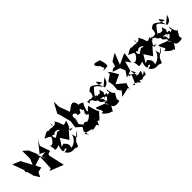

<svg xmlns="http://www.w3.org/2000/svg" viewBox="180 -2052 3387 3387"><g transform="rotate(-45 1874.0 -358.0)"><path d="M470 -189 399 -379 440 -318 355 -519 269 -595 270 -397 187 -202 283 -156 261 -224 122 -485 169 -468 -25 -550 54 -330 46 -286 71 -263 100 -147C121 -111 145 -78 165 -41L207 -128L300 -149L252 -247L419 -301L407 -21L358 -4L614 98L547 -200L558 -230L617 -247L552 -437L626 -576L593 -521L447 -339L541 -292L445 -284Z M1122 -79 1090 -199C1106 -156 1045 -40 921 -17C947 -105 914 -124 872 -170C779 -145 804 -116 904 -299L881 -319L995 -141L1143 -312L1113 -278L1192 -254C1051 -226 1158 -261 1194 -426C1055 -361 1139 -429 1034 -562C1041 -521 917 -461 966 -595C967 -437 944 -559 814 -506C843 -487 870 -581 730 -485C655 -463 743 -469 806 -411C799 -355 686 -232 674 -342L696 -216C696 -239 654 -156 793 -213C750 -95 774 -42 819 -90C876 -77 847 -55 780 -47C871 85 937 -2 1002 51C1041 37 1008 66 1068 -60C1018 24 1117 -123 1207 -163ZM1012 -318 948 -398 854 -338 871 -330C805 -353 825 -462 870 -390C933 -484 1066 -346 948 -395Z M1356 -476 1271 -704 1281 -656 1275 -814 1171 -622 1195 -549 1243 -360 1223 -227 1320 -143 1278 -70 1305 38 1258 -35 1426 7C1376 21 1395 42 1521 6C1565 84 1528 21 1593 -36C1612 2 1585 22 1717 -126C1744 -109 1673 -193 1656 -339L1658 -335C1565 -272 1601 -260 1571 -280C1615 -486 1689 -410 1560 -471C1546 -429 1550 -476 1543 -500C1508 -625 1440 -549 1325 -464ZM1442 -100C1460 -120 1431 -207 1360 -158L1307 -225L1335 -327C1299 -478 1437 -410 1405 -347L1467 -339C1513 -420 1510 -417 1532 -344C1569 -412 1533 -231 1495 -313L1597 -165C1561 -305 1447 -253 1557 -231C1551 -190 1416 -107 1443 -178Z M1931 -89C1880 -185 1813 -92 1921 -141L1731 -214C1686 -199 1831 -53 1739 -75C1688 -87 1854 63 1867 19C1869 63 1885 64 1947 -53C1948 -2 2008 20 2104 -6C2091 -96 2084 -38 2170 -193C2144 -100 2084 -255 2093 -312C2039 -253 2153 -238 2005 -225C2114 -263 1975 -296 1947 -214C2033 -282 1973 -250 2016 -312L1993 -396C1917 -272 1946 -412 1865 -303C1935 -334 1861 -409 1844 -342C1823 -323 1886 -422 1957 -496C2040 -479 2068 -364 2088 -384L2213 -488C2189 -408 2169 -368 2092 -355C2022 -541 2028 -594 2120 -448C1978 -460 1961 -616 1850 -495C1839 -527 1869 -476 1827 -392C1672 -365 1690 -455 1700 -342C1830 -442 1654 -402 1777 -354C1824 -238 1838 -342 1853 -227C1810 -315 1840 -206 1936 -173C1933 -299 1862 -232 1895 -267C1953 -262 1989 -265 2052 -124C2032 -195 2059 -233 2015 -243C1953 -115 1922 -188 1899 -172Z M2359 0 2415 -139 2264 -263 2433 -342 2360 -467 2320 -511 2321 -460 2209 -385 2225 -285 2216 -166 2265 -106 2191 -21 2398 -66ZM2292 -590C2239 -570 2441 -587 2391 -601C2415 -610 2367 -808 2344 -760C2245 -811 2189 -770 2301 -678C2301 -678 2325 -550 2370 -620Z M2654 13C2781 -54 2740 70 2787 -77L2718 -30C2773 -183 2732 -81 2629 -105C2610 -161 2731 -127 2607 -139C2693 -56 2622 -124 2618 -246C2660 -178 2712 -86 2549 -220L2619 -250L2669 -426L2733 -333L2764 -542L2562 -450L2646 -666L2509 -583L2481 -490L2428 -489L2383 -453L2522 -406L2561 -309L2489 -204C2601 -245 2480 -135 2592 -205C2516 -15 2495 33 2479 -46C2647 5 2587 92 2615 -16Z M3209 -79 3177 -199C3193 -156 3132 -40 3008 -17C3034 -105 3001 -124 2959 -170C2866 -145 2891 -116 2991 -299L2968 -319L3082 -141L3230 -312L3200 -278L3279 -254C3138 -226 3245 -261 3281 -426C3142 -361 3226 -429 3121 -562C3128 -521 3004 -461 3053 -595C3054 -437 3031 -559 2901 -506C2930 -487 2957 -581 2817 -485C2742 -463 2830 -469 2893 -411C2886 -355 2773 -232 2761 -342L2783 -216C2783 -239 2741 -156 2880 -213C2837 -95 2861 -42 2906 -90C2963 -77 2934 -55 2867 -47C2958 85 3024 -2 3089 51C3128 37 3095 66 3155 -60C3105 24 3204 -123 3294 -163ZM3099 -318 3035 -398 2941 -338 2958 -330C2892 -353 2912 -462 2957 -390C3020 -484 3153 -346 3035 -395Z M3491 -89C3440 -185 3373 -92 3481 -141L3291 -214C3246 -199 3391 -53 3299 -75C3248 -87 3414 63 3427 19C3429 63 3445 64 3507 -53C3508 -2 3568 20 3664 -6C3651 -96 3644 -38 3730 -193C3704 -100 3644 -255 3653 -312C3599 -253 3713 -238 3565 -225C3674 -263 3535 -296 3507 -214C3593 -282 3533 -250 3576 -312L3553 -396C3477 -272 3506 -412 3425 -303C3495 -334 3421 -409 3404 -342C3383 -323 3446 -422 3517 -496C3600 -479 3628 -364 3648 -384L3773 -488C3749 -408 3729 -368 3652 -355C3582 -541 3588 -594 3680 -448C3538 -460 3521 -616 3410 -495C3399 -527 3429 -476 3387 -392C3232 -365 3250 -455 3260 -342C3390 -442 3214 -402 3337 -354C3384 -238 3398 -342 3413 -227C3370 -315 3400 -206 3496 -173C3493 -299 3422 -232 3455 -267C3513 -262 3549 -265 3612 -124C3592 -195 3619 -233 3575 -243C3513 -115 3482 -188 3459 -172Z"/></g></svg>

Font: Asimov Silicon
Style: Regular
Weight: 400
Designer: Google
Version: Version 2.000980; 2014